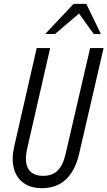

<svg xmlns="http://www.w3.org/2000/svg" viewBox="-20 -970 559 999"><path d="M198 9Q140 9 102.5 -18Q65 -45 52 -94Q39 -143 54 -208L171 -720H241L121 -195Q111 -150 117 -119Q123 -88 145 -71.5Q167 -55 204 -55Q253 -55 281 -83.5Q309 -112 322 -172L449 -720H519L392 -171Q372 -83 323.5 -37Q275 9 198 9ZM215 -793 363 -950H429L505 -793H468L369 -930H427L266 -793Z"/></svg>

Font: Instrument Sans Condensed
Style: Italic
Weight: 400
Width: 3
Italic angle: -13°
Designer: Rodrigo Fuenzalida
Foundry: fragTYPE
Version: Version 1.000;gftools[0.9.28]